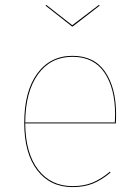

<svg xmlns="http://www.w3.org/2000/svg" viewBox="-20 -755 565 784"><path d="M453 -251H83Q84 -129 136 -62Q188 5 276 5Q323 5 358 -9.5Q393 -24 429 -54L431 -50Q395 -20 359.5 -5.5Q324 9 276 9Q185 9 132 -60Q79 -129 79 -253Q79 -382 132 -454.5Q185 -527 276 -527Q365 -527 409.5 -461.5Q454 -396 454 -288Q454 -265 453 -251ZM450 -288Q450 -394 406.5 -458.5Q363 -523 276 -523Q187 -523 135.5 -452Q84 -381 83 -255H449Q450 -268 450 -288ZM387 -732 277 -647H274L166 -732L169 -735L275 -652L384 -735Z"/></svg>

Font: FiraGO Four
Style: Regular
Weight: 100
Designer: bBox Type
Foundry: bBox Type GmbH
Version: Version 1.001